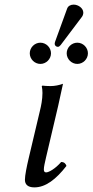

<svg xmlns="http://www.w3.org/2000/svg" viewBox="-20 -802 401 832"><path d="M180 -55C173 -55 170 -59 170 -68C170 -79 174 -96 180 -122L232 -343L253 -439C237 -433 217 -429 199 -429C188 -429 168 -430 164 -431L161 -429C163 -419 164 -409 164 -399C164 -371 158 -342 153 -322L104 -115C96 -81 88 -42 88 -23C88 -4 99 10 129 10C177 10 222 -24 268 -83C265 -92 259 -100 245 -100C219 -70 191 -55 180 -55ZM299 -782C286 -782 275 -776 271 -765L219 -622C218 -619 217 -615 217 -612C217 -605 223 -599 231 -599C235 -599 240 -603 243 -607L335 -729C339 -734 341 -742 341 -747C341 -767 319 -782 299 -782ZM109 -571C109 -546 130 -525 155 -525C180 -525 201 -546 201 -571C201 -596 180 -617 155 -617C130 -617 109 -596 109 -571ZM269 -571C269 -546 290 -525 315 -525C340 -525 361 -546 361 -571C361 -596 340 -617 315 -617C290 -617 269 -596 269 -571Z"/></svg>

Font: Libertinus Serif
Style: Italic
Weight: 400
Italic angle: -12°
Designer: Philipp H. Poll, Khaled Hosny
Foundry: Caleb Maclennan
Version: Version 7.050;RELEASE